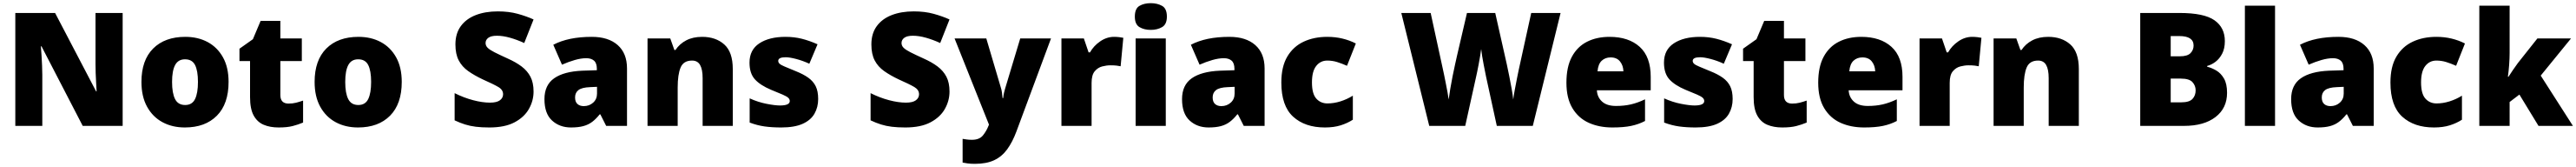

<svg xmlns="http://www.w3.org/2000/svg" viewBox="-20 -796 16319 1056"><path d="M757 0H504L243 -503H239Q241 -480 243 -447.5Q245 -415 246.5 -382Q248 -349 248 -322V0H77V-714H329L589 -218H592Q591 -241 589 -272Q587 -303 586 -335Q585 -367 585 -391V-714H757Z M1428 -278Q1428 -139 1354 -64.5Q1280 10 1151 10Q1071 10 1009 -23.5Q947 -57 911.5 -121.5Q876 -186 876 -278Q876 -415 950 -489Q1024 -563 1154 -563Q1234 -563 1295.5 -530Q1357 -497 1392.5 -433.5Q1428 -370 1428 -278ZM1070 -278Q1070 -207 1089 -169.5Q1108 -132 1153 -132Q1197 -132 1215.5 -169.5Q1234 -207 1234 -278Q1234 -349 1215.5 -385Q1197 -421 1152 -421Q1109 -421 1089.5 -385Q1070 -349 1070 -278Z M1808 -141Q1834 -141 1855.5 -146.5Q1877 -152 1900 -160V-21Q1869 -8 1834 1Q1799 10 1745 10Q1691 10 1650.5 -7Q1610 -24 1587 -65.5Q1564 -107 1564 -182V-410H1497V-488L1582 -548L1631 -664H1756V-553H1892V-410H1756V-195Q1756 -141 1808 -141Z M2525 -278Q2525 -139 2451 -64.5Q2377 10 2248 10Q2168 10 2106 -23.5Q2044 -57 2008.5 -121.5Q1973 -186 1973 -278Q1973 -415 2047 -489Q2121 -563 2251 -563Q2331 -563 2392.5 -530Q2454 -497 2489.5 -433.5Q2525 -370 2525 -278ZM2167 -278Q2167 -207 2186 -169.5Q2205 -132 2250 -132Q2294 -132 2312.5 -169.5Q2331 -207 2331 -278Q2331 -349 2312.5 -385Q2294 -421 2249 -421Q2206 -421 2186.5 -385Q2167 -349 2167 -278Z M3360 -217Q3360 -159 3330.5 -107Q3301 -55 3239.5 -22.5Q3178 10 3080 10Q3031 10 2994.5 5.5Q2958 1 2926 -9Q2894 -19 2860 -35V-207Q2918 -178 2977 -162.5Q3036 -147 3084 -147Q3127 -147 3147 -162Q3167 -177 3167 -200Q3167 -228 3137.5 -245.5Q3108 -263 3038 -294Q2985 -319 2946 -346.5Q2907 -374 2886 -414Q2865 -454 2865 -515Q2865 -584 2899 -630.5Q2933 -677 2993.5 -700.5Q3054 -724 3134 -724Q3204 -724 3260 -708.5Q3316 -693 3360 -673L3301 -524Q3255 -545 3210.5 -557.5Q3166 -570 3128 -570Q3091 -570 3073.5 -557Q3056 -544 3056 -524Q3056 -507 3069 -494Q3082 -481 3112.5 -465.5Q3143 -450 3196 -426Q3248 -403 3284.5 -375.5Q3321 -348 3340.5 -310.5Q3360 -273 3360 -217Z M3729 -563Q3834 -563 3893 -511Q3952 -459 3952 -363V0H3820L3783 -73H3779Q3756 -44 3731.5 -25.5Q3707 -7 3675 1.5Q3643 10 3597 10Q3525 10 3477 -34Q3429 -78 3429 -169Q3429 -258 3490.5 -301Q3552 -344 3669 -349L3761 -352V-360Q3761 -397 3743 -412.5Q3725 -428 3694 -428Q3661 -428 3621 -416.5Q3581 -405 3540 -387L3485 -513Q3533 -538 3593.5 -550.5Q3654 -563 3729 -563ZM3718 -245Q3666 -243 3644.5 -226.5Q3623 -210 3623 -180Q3623 -152 3638 -138.5Q3653 -125 3678 -125Q3713 -125 3737.5 -147Q3762 -169 3762 -204V-247Z M4428 -563Q4514 -563 4568 -515Q4622 -467 4622 -360V0H4431V-302Q4431 -357 4415 -385Q4399 -413 4364 -413Q4310 -413 4291.5 -369Q4273 -325 4273 -242V0H4082V-553H4226L4252 -480H4259Q4285 -519 4327.5 -541Q4370 -563 4428 -563Z M5163 -170Q5163 -118 5139.5 -77Q5116 -36 5064.5 -13Q5013 10 4929 10Q4870 10 4823.5 3.5Q4777 -3 4729 -21V-174Q4782 -150 4836 -139.5Q4890 -129 4921 -129Q4983 -129 4983 -157Q4983 -169 4973 -178Q4963 -187 4937.5 -198Q4912 -209 4865 -228Q4796 -257 4762 -294.5Q4728 -332 4728 -400Q4728 -481 4790.5 -522Q4853 -563 4956 -563Q5011 -563 5059 -551Q5107 -539 5159 -516L5107 -393Q5066 -412 5024 -423Q4982 -434 4957 -434Q4910 -434 4910 -411Q4910 -401 4918.5 -393Q4927 -385 4951 -375Q4975 -365 5021 -346Q5069 -327 5100.5 -304.5Q5132 -282 5147.5 -250.5Q5163 -219 5163 -170Z M5995 -217Q5995 -159 5965.5 -107Q5936 -55 5874.5 -22.5Q5813 10 5715 10Q5666 10 5629.5 5.5Q5593 1 5561 -9Q5529 -19 5495 -35V-207Q5553 -178 5612 -162.5Q5671 -147 5719 -147Q5762 -147 5782 -162Q5802 -177 5802 -200Q5802 -228 5772.5 -245.5Q5743 -263 5673 -294Q5620 -319 5581 -346.5Q5542 -374 5521 -414Q5500 -454 5500 -515Q5500 -584 5534 -630.5Q5568 -677 5628.5 -700.5Q5689 -724 5769 -724Q5839 -724 5895 -708.5Q5951 -693 5995 -673L5936 -524Q5890 -545 5845.5 -557.5Q5801 -570 5763 -570Q5726 -570 5708.5 -557Q5691 -544 5691 -524Q5691 -507 5704 -494Q5717 -481 5747.5 -465.5Q5778 -450 5831 -426Q5883 -403 5919.5 -375.5Q5956 -348 5975.5 -310.5Q5995 -273 5995 -217Z M6027 -553H6228L6322 -236Q6325 -226 6327.5 -209Q6330 -192 6331 -176H6335Q6337 -196 6340.5 -210.5Q6344 -225 6347 -235L6443 -553H6638L6419 35Q6394 102 6360.5 148Q6327 194 6278 217Q6229 240 6156 240Q6130 240 6111 237.5Q6092 235 6078 232V82Q6089 84 6104.5 86Q6120 88 6137 88Q6184 88 6206.5 60.5Q6229 33 6243 -3L6245 -8Z M7038 -563Q7054 -563 7071 -561Q7088 -559 7096 -557L7079 -377Q7069 -379 7054.5 -381Q7040 -383 7014 -383Q6990 -383 6962.5 -376Q6935 -369 6915 -345.5Q6895 -322 6895 -272V0H6704V-553H6846L6876 -465H6885Q6908 -506 6949.5 -534.5Q6991 -563 7038 -563Z M7270 -776Q7311 -776 7341.5 -759Q7372 -742 7372 -691Q7372 -642 7341.5 -624.5Q7311 -607 7270 -607Q7228 -607 7198.5 -624.5Q7169 -642 7169 -691Q7169 -742 7198.5 -759Q7228 -776 7270 -776ZM7365 -553V0H7174V-553Z M7768 -563Q7873 -563 7932 -511Q7991 -459 7991 -363V0H7859L7822 -73H7818Q7795 -44 7770.5 -25.5Q7746 -7 7714 1.5Q7682 10 7636 10Q7564 10 7516 -34Q7468 -78 7468 -169Q7468 -258 7529.5 -301Q7591 -344 7708 -349L7800 -352V-360Q7800 -397 7782 -412.5Q7764 -428 7733 -428Q7700 -428 7660 -416.5Q7620 -405 7579 -387L7524 -513Q7572 -538 7632.5 -550.5Q7693 -563 7768 -563ZM7757 -245Q7705 -243 7683.5 -226.5Q7662 -210 7662 -180Q7662 -152 7677 -138.5Q7692 -125 7717 -125Q7752 -125 7776.5 -147Q7801 -169 7801 -204V-247Z M8373 10Q8247 10 8172 -58Q8097 -126 8097 -274Q8097 -375 8135 -438.5Q8173 -502 8238.5 -532.5Q8304 -563 8388 -563Q8439 -563 8484.5 -552Q8530 -541 8569 -521L8513 -380Q8479 -395 8449.5 -404Q8420 -413 8388 -413Q8345 -413 8318 -379Q8291 -345 8291 -275Q8291 -203 8318.5 -172.5Q8346 -142 8389 -142Q8430 -142 8471.5 -155Q8513 -168 8550 -191V-39Q8516 -17 8473 -3.5Q8430 10 8373 10Z M9866 -714 9690 0H9462L9394 -311Q9392 -320 9388 -341Q9384 -362 9378.5 -389Q9373 -416 9369 -442Q9365 -468 9363 -486Q9361 -468 9356.5 -442Q9352 -416 9347 -389Q9342 -362 9337.5 -341Q9333 -320 9331 -311L9262 0H9034L8857 -714H9043L9121 -356Q9124 -343 9129 -318.5Q9134 -294 9139.5 -266Q9145 -238 9150 -211.5Q9155 -185 9157 -167Q9161 -197 9167.5 -236Q9174 -275 9182 -314.5Q9190 -354 9197.5 -388Q9205 -422 9210 -444L9273 -714H9452L9513 -444Q9518 -423 9525.5 -388.5Q9533 -354 9541 -314Q9549 -274 9556 -235Q9563 -196 9566 -167Q9569 -192 9576 -229Q9583 -266 9590 -301.5Q9597 -337 9601 -355L9680 -714Z M10176 -563Q10297 -563 10367 -500Q10437 -437 10437 -310V-225H10096Q10098 -182 10128.5 -154Q10159 -126 10217 -126Q10269 -126 10312 -136Q10355 -146 10401 -168V-31Q10361 -10 10313.5 0Q10266 10 10194 10Q10110 10 10044.5 -19.5Q9979 -49 9941 -112Q9903 -175 9903 -273Q9903 -373 9937.5 -437Q9972 -501 10033.5 -532Q10095 -563 10176 -563ZM10183 -433Q10149 -433 10126.5 -412Q10104 -391 10100 -345H10264Q10263 -382 10242.5 -407.5Q10222 -433 10183 -433Z M10956 -170Q10956 -118 10932.5 -77Q10909 -36 10857.5 -13Q10806 10 10722 10Q10663 10 10616.5 3.5Q10570 -3 10522 -21V-174Q10575 -150 10629 -139.5Q10683 -129 10714 -129Q10776 -129 10776 -157Q10776 -169 10766 -178Q10756 -187 10730.5 -198Q10705 -209 10658 -228Q10589 -257 10555 -294.5Q10521 -332 10521 -400Q10521 -481 10583.5 -522Q10646 -563 10749 -563Q10804 -563 10852 -551Q10900 -539 10952 -516L10900 -393Q10859 -412 10817 -423Q10775 -434 10750 -434Q10703 -434 10703 -411Q10703 -401 10711.5 -393Q10720 -385 10744 -375Q10768 -365 10814 -346Q10862 -327 10893.5 -304.5Q10925 -282 10940.5 -250.5Q10956 -219 10956 -170Z M11333 -141Q11359 -141 11380.5 -146.5Q11402 -152 11425 -160V-21Q11394 -8 11359 1Q11324 10 11270 10Q11216 10 11175.5 -7Q11135 -24 11112 -65.5Q11089 -107 11089 -182V-410H11022V-488L11107 -548L11156 -664H11281V-553H11417V-410H11281V-195Q11281 -141 11333 -141Z M11771 -563Q11892 -563 11962 -500Q12032 -437 12032 -310V-225H11691Q11693 -182 11723.5 -154Q11754 -126 11812 -126Q11864 -126 11907 -136Q11950 -146 11996 -168V-31Q11956 -10 11908.5 0Q11861 10 11789 10Q11705 10 11639.5 -19.5Q11574 -49 11536 -112Q11498 -175 11498 -273Q11498 -373 11532.5 -437Q11567 -501 11628.5 -532Q11690 -563 11771 -563ZM11778 -433Q11744 -433 11721.5 -412Q11699 -391 11695 -345H11859Q11858 -382 11837.5 -407.5Q11817 -433 11778 -433Z M12474 -563Q12490 -563 12507 -561Q12524 -559 12532 -557L12515 -377Q12505 -379 12490.5 -381Q12476 -383 12450 -383Q12426 -383 12398.5 -376Q12371 -369 12351 -345.5Q12331 -322 12331 -272V0H12140V-553H12282L12312 -465H12321Q12344 -506 12385.5 -534.5Q12427 -563 12474 -563Z M12955 -563Q13041 -563 13095 -515Q13149 -467 13149 -360V0H12958V-302Q12958 -357 12942 -385Q12926 -413 12891 -413Q12837 -413 12818.5 -369Q12800 -325 12800 -242V0H12609V-553H12753L12779 -480H12786Q12812 -519 12854.5 -541Q12897 -563 12955 -563Z M13787 -714Q13942 -714 14008 -668Q14074 -622 14074 -536Q14074 -489 14057 -456.5Q14040 -424 14014.5 -405Q13989 -386 13962 -379V-374Q13991 -367 14020 -350Q14049 -333 14068.5 -299.5Q14088 -266 14088 -209Q14088 -112 14015 -56Q13942 0 13816 0H13538V-714ZM13789 -440Q13837 -440 13856.5 -460Q13876 -480 13876 -508Q13876 -568 13785 -568H13731V-440ZM13731 -299V-149H13799Q13849 -149 13869 -170.5Q13889 -192 13889 -225Q13889 -254 13869 -276.5Q13849 -299 13795 -299Z M14392 0H14201V-760H14392Z M14794 -563Q14899 -563 14958 -511Q15017 -459 15017 -363V0H14885L14848 -73H14844Q14821 -44 14796.5 -25.5Q14772 -7 14740 1.5Q14708 10 14662 10Q14590 10 14542 -34Q14494 -78 14494 -169Q14494 -258 14555.5 -301Q14617 -344 14734 -349L14826 -352V-360Q14826 -397 14808 -412.5Q14790 -428 14759 -428Q14726 -428 14686 -416.5Q14646 -405 14605 -387L14550 -513Q14598 -538 14658.5 -550.5Q14719 -563 14794 -563ZM14783 -245Q14731 -243 14709.5 -226.5Q14688 -210 14688 -180Q14688 -152 14703 -138.5Q14718 -125 14743 -125Q14778 -125 14802.5 -147Q14827 -169 14827 -204V-247Z M15399 10Q15273 10 15198 -58Q15123 -126 15123 -274Q15123 -375 15161 -438.5Q15199 -502 15264.5 -532.5Q15330 -563 15414 -563Q15465 -563 15510.5 -552Q15556 -541 15595 -521L15539 -380Q15505 -395 15475.5 -404Q15446 -413 15414 -413Q15371 -413 15344 -379Q15317 -345 15317 -275Q15317 -203 15344.5 -172.5Q15372 -142 15415 -142Q15456 -142 15497.5 -155Q15539 -168 15576 -191V-39Q15542 -17 15499 -3.5Q15456 10 15399 10Z M15878 -461Q15878 -427 15875 -386Q15872 -345 15867 -311H15871Q15882 -328 15899.5 -354Q15917 -380 15930 -397L16054 -553H16267L16075 -318L16279 0H16061L15940 -198L15878 -151V0H15686V-760H15878Z"/></svg>

Font: Noto Sans Syriac Western Black
Style: Regular
Weight: 900
Designer: Patrick Giasson and the Monotype Design Team
Foundry: Monotype Imaging Inc.
Version: Version 3.000; ttfautohint (v1.8.4.7-5d5b)